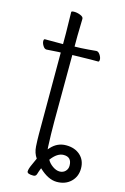

<svg xmlns="http://www.w3.org/2000/svg" viewBox="-126 -697 614 945"><g transform="rotate(15 181.0 -224.5)"><path d="M172 146Q164 166 160.5 178.5Q157 191 144 191Q112 191 112 178Q112 165 123.5 140.5Q135 116 139 106Q122 82 120 48.5Q118 15 118 -12V-429H108Q107 -429 47 -425H46Q36 -425 28 -438Q20 -451 20 -461.5Q20 -472 26 -472H118V-528L116 -635Q116 -640 131 -640Q146 -640 162 -633.5Q178 -627 178 -617L176 -528V-475L209 -476Q245 -478 285 -482H286Q296 -482 304.5 -469Q313 -456 313 -445Q313 -434 307 -434H268Q240 -434 220 -433L176 -432L175 -92Q175 -29 178 36L179 48L187 39Q218 5 262.5 5Q307 5 334.5 30Q362 55 362 96.5Q362 138 334.5 164.5Q307 191 263 191Q219 191 172 146ZM200 95Q209 112 227.5 125Q246 138 263.5 138Q281 138 292.5 126.5Q304 115 304 98Q304 54 263 54Q230 54 200 95Z"/></g></svg>

Font: LXGW WenKai Lite Light
Style: Regular
Weight: 300
Designer: LXGW / Fontworks Inc.
Foundry: LXGW / Fontworks Inc.
Version: Version 1.511; March 25, 2025